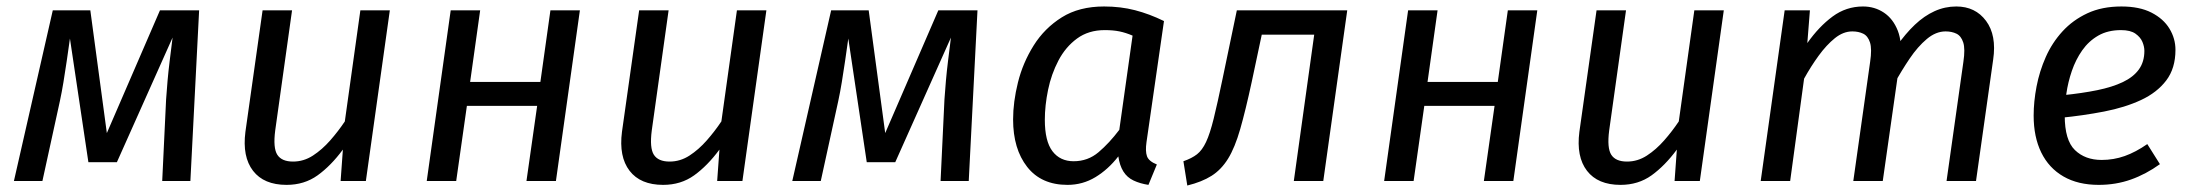

<svg xmlns="http://www.w3.org/2000/svg" viewBox="-20 -559 6771 593"><path d="M474 -527H595L568 0H481L493 -252Q495 -281 497.5 -309.5Q500 -338 504 -370.5Q508 -403 513 -443L341 -58H253L196 -440Q191 -404 186 -370Q181 -336 176 -305.5Q171 -275 165 -247L111 0H23L143 -527H259L310 -148Z M865 12Q795 12 761.5 -31.5Q728 -75 738 -152L791 -527H882L830 -156Q823 -102 836.5 -81Q850 -60 885 -60Q918 -60 946.5 -78.5Q975 -97 1000 -125.5Q1025 -154 1045 -184L1093 -527H1184L1110 0H1032L1039 -97Q1002 -47 961 -17.5Q920 12 865 12Z M1697 0H1606L1639 -232H1422L1389 0H1298L1372 -527H1463L1432 -306H1649L1680 -527H1771Z M2028 12Q1958 12 1924.5 -31.5Q1891 -75 1901 -152L1954 -527H2045L1993 -156Q1986 -102 1999.5 -81Q2013 -60 2048 -60Q2081 -60 2109.5 -78.5Q2138 -97 2163 -125.5Q2188 -154 2208 -184L2256 -527H2347L2273 0H2195L2202 -97Q2165 -47 2124 -17.5Q2083 12 2028 12Z M2878 -527H2999L2972 0H2885L2897 -252Q2899 -281 2901.5 -309.5Q2904 -338 2908 -370.5Q2912 -403 2917 -443L2745 -58H2657L2600 -440Q2595 -404 2590 -370Q2585 -336 2580 -305.5Q2575 -275 2569 -247L2515 0H2427L2547 -527H2663L2714 -148Z M3390 -539Q3441 -539 3485.5 -527.5Q3530 -516 3575 -494L3521 -120Q3517 -92 3522.5 -76.5Q3528 -61 3553 -51L3527 12Q3501 8 3481 -1.5Q3461 -11 3449.5 -29.5Q3438 -48 3434 -76Q3403 -36 3363.5 -12Q3324 12 3277 12Q3196 12 3152.5 -43.5Q3109 -99 3109 -190Q3109 -244 3124 -304.5Q3139 -365 3172.5 -418.5Q3206 -472 3259.5 -505.5Q3313 -539 3390 -539ZM3392 -466Q3342 -466 3306.5 -440Q3271 -414 3249 -372Q3227 -330 3217 -281.5Q3207 -233 3207 -189Q3207 -123 3230.5 -92Q3254 -61 3296 -61Q3340 -61 3373 -89Q3406 -117 3437 -158L3478 -449Q3457 -458 3437.5 -462Q3418 -466 3392 -466Z M3800 -527H4141L4067 0H3976L4039 -452H3877L3846 -306Q3827 -218 3810.5 -160.5Q3794 -103 3773 -69Q3752 -35 3722 -16Q3692 3 3647 14L3635 -61Q3661 -70 3677 -82.5Q3693 -95 3705 -120.5Q3717 -146 3728.5 -192.5Q3740 -239 3756 -316Z M4654 0H4563L4596 -232H4379L4346 0H4255L4329 -527H4420L4389 -306H4606L4637 -527H4728Z M4985 12Q4915 12 4881.5 -31.5Q4848 -75 4858 -152L4911 -527H5002L4950 -156Q4943 -102 4956.5 -81Q4970 -60 5005 -60Q5038 -60 5066.5 -78.5Q5095 -97 5120 -125.5Q5145 -154 5165 -184L5213 -527H5304L5230 0H5152L5159 -97Q5122 -47 5081 -17.5Q5040 12 4985 12Z M5734 -539Q5770 -539 5798.5 -520Q5827 -501 5841.5 -464Q5856 -427 5848 -372L5795 0H5704L5756 -368Q5762 -408 5755.5 -428Q5749 -448 5734.5 -455Q5720 -462 5701 -462Q5673 -462 5647 -441Q5621 -420 5597 -387Q5573 -354 5552 -316L5509 0H5418L5492 -527H5570L5562 -426Q5598 -477 5640 -508Q5682 -539 5734 -539ZM6022 -539Q6081 -539 6114 -494.5Q6147 -450 6136 -375L6083 0H5992L6044 -368Q6050 -408 6043.5 -428Q6037 -448 6022.5 -455Q6008 -462 5989 -462Q5959 -462 5931 -438.5Q5903 -415 5878 -378Q5853 -341 5831 -301L5837 -415Q5865 -455 5894 -482.5Q5923 -510 5955 -524.5Q5987 -539 6022 -539Z M6532 -539Q6588 -539 6625 -520Q6662 -501 6680.5 -470.5Q6699 -440 6699 -405Q6699 -348 6670.5 -310.5Q6642 -273 6592.5 -250Q6543 -227 6478.5 -214.5Q6414 -202 6343 -195L6352 -265Q6411 -271 6457.5 -280.5Q6504 -290 6536.5 -305.5Q6569 -321 6586 -344.5Q6603 -368 6603 -402Q6603 -415 6597 -429.5Q6591 -444 6575.5 -455Q6560 -466 6531 -466Q6490 -466 6460.5 -449Q6431 -432 6411 -403.5Q6391 -375 6379 -340Q6367 -305 6362 -269.5Q6357 -234 6357 -202Q6357 -126 6388.5 -95.5Q6420 -65 6471 -65Q6508 -65 6542 -77Q6576 -89 6612 -114L6651 -52Q6608 -21 6561.5 -4.5Q6515 12 6462 12Q6398 12 6353 -14Q6308 -40 6284.5 -88Q6261 -136 6261 -202Q6261 -245 6270 -292Q6279 -339 6298.5 -383Q6318 -427 6350 -462Q6382 -497 6427 -518Q6472 -539 6532 -539Z"/></svg>

Font: Fira Sans Variable
Style: Italic
Weight: 397
Italic angle: -8°
Designer: Carrois Corporate & Edenspiekermann AG
Foundry: Carrois Corporate GbR & Edenspiekermann AG
Version: Version 4.202